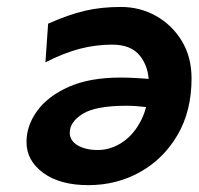

<svg xmlns="http://www.w3.org/2000/svg" viewBox="-20 -523 574 555"><path d="M111.3 -342.8 119.1 -454.6Q178.7 -481 225.6 -491.9Q272.5 -502.9 329.6 -502.9Q384.3 -502.9 430.7 -477.1Q477.1 -451.2 505.4 -404.8Q533.7 -358.4 533.7 -296.4Q533.7 -202.1 493.2 -132.8Q452.6 -63.5 384.8 -25.6Q316.9 12.2 235.4 12.2Q153.3 12.2 105 -23.2Q56.6 -58.6 56.6 -112.8Q56.6 -159.7 87.2 -202.1Q117.7 -244.6 178.2 -271.7Q238.8 -298.8 328.1 -298.8Q348.1 -298.8 374.3 -297.4Q400.4 -295.9 425.5 -293.5Q450.7 -291 467.8 -287.1V-202.6Q396.5 -217.3 345.7 -217.3Q256.3 -217.3 219 -193.8Q181.6 -170.4 181.6 -139.2Q181.6 -116.7 204.3 -103Q227.1 -89.4 262.7 -89.4Q299.8 -89.4 333.5 -111.6Q367.2 -133.8 388.7 -176.8Q410.2 -219.7 410.2 -281.7Q410.2 -329.6 384.5 -361.8Q358.9 -394 304.2 -394Q256.3 -394 210 -381.8Q163.6 -369.6 111.3 -342.8Z"/></svg>

Font: Andika
Style: Bold Italic
Weight: 700
Italic angle: -14°
Designer: Victor Gaultney, Annie Olsen, Julie Remington, Don Collingsworth, Eric Hays, Becca Hirsbrunner
Foundry: SIL International
Version: Version 6.101